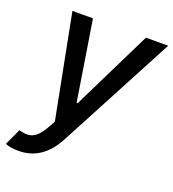

<svg xmlns="http://www.w3.org/2000/svg" viewBox="-147 -650 867 960"><g transform="rotate(20 286.5 -170.0)"><path d="M59.7 204.5Q13.5 204.5 -11.4 192.8L29.1 105.8Q56.8 114 79 112.2Q101.2 110.4 121.1 93.4Q141 76.3 160.9 40.8L180.8 5L73.9 -545.5H183.2L250.7 -121.1H256.4L465.2 -545.5H583.5L256.4 72.1Q186.4 204.5 59.7 204.5Z"/></g></svg>

Font: Karasuma Gothic
Style: Medium Italic
Weight: 500
Italic angle: 9.39998°
Designer: Rasmus Andersson / Ryoko Nishizuka
Foundry: Genbu
Version: Version 1.00